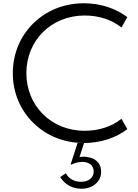

<svg xmlns="http://www.w3.org/2000/svg" viewBox="-20 -860 844 1176"><path d="M494.5 16C599 16 691.5 -17 760 -69L724 -132.5C665.5 -85 585.5 -59 499 -59C291 -59 141.5 -214.5 141.5 -412C141.5 -609.5 291 -765 499 -765C585.5 -765 665.5 -739 724 -691.5L760 -755C690.5 -807.5 598 -840 494.5 -840C370.5 -840 263 -794.5 184 -717C105 -639 58.5 -532.5 58.5 -412C58.5 -291.5 105 -185 184 -107.5C263 -29.5 371 16 494.5 16ZM477.5 296C513 296 542.5 286 565.5 266.5C588 247 599.5 221.5 599.5 191C599.5 166.5 592 146.5 576.5 130.5C561 114 540.5 105 515.5 102.5C502 99 493.5 99.5 491.5 99.5C484.5 99.5 476.5 100.5 467 101.5L495 16H455L413 145.5L417 148.5C433.5 138.5 462.5 131.5 484.5 131.5C526 131.5 554 155 554 190.5C554 228 523 253.5 477 253.5C435 253.5 403.5 236 383 201.5L348.5 224.5C377 270 423 296 477.5 296Z"/></svg>

Font: Spartan
Style: Regular
Weight: 400
Designer: Matt Bailey, Mirko Velimirovic
Foundry: Matt Bailey
Version: Version 1.003